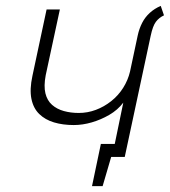

<svg xmlns="http://www.w3.org/2000/svg" viewBox="-20 -532 576 651"><path d="M322 -44 292 99H328L357 0H382L391 -44ZM360 0H403L491 -411Q498 -444 508.5 -458Q519 -472 536 -480L525 -512Q504 -503 488 -488.5Q472 -474 462 -454.5Q452 -435 447 -412L421 -290Q414 -260 397.5 -234Q381 -208 357 -189Q333 -170 305 -159.5Q277 -149 247 -149Q220 -149 196.5 -155.5Q173 -162 156.5 -176.5Q140 -191 134 -215.5Q128 -240 135 -277L183 -500H138L90 -275Q80 -229 86.5 -197Q93 -165 113 -145.5Q133 -126 163 -117Q193 -108 230 -108Q260 -108 291 -117Q322 -126 350.5 -142.5Q379 -159 398 -184Z"/></svg>

Font: Advent Pro Light
Style: Italic
Weight: 300
Italic angle: -12°
Version: Version 3.000